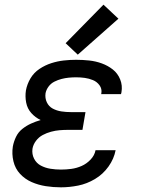

<svg xmlns="http://www.w3.org/2000/svg" viewBox="-20 -794 616 822"><path d="M241 8Q277 8 314.5 0.5Q352 -7 386.5 -27.5Q421 -48 444.5 -81Q468 -114 475 -151H389Q385 -129 368 -111Q351 -93 329.5 -83.5Q308 -74 285.5 -71Q263 -68 241 -68Q218 -68 196 -71.5Q174 -75 155 -85Q136 -95 126 -114.5Q116 -134 119 -157Q122 -175 134 -191Q146 -207 163 -216Q180 -225 198.5 -230Q217 -235 235 -236.5Q253 -238 271 -238H333L346 -314H284Q263 -314 243 -317Q223 -320 206 -329Q189 -338 180.5 -356Q172 -374 175 -395Q178 -410 188 -423.5Q198 -437 213 -444.5Q228 -452 243.5 -456Q259 -460 274.5 -461.5Q290 -463 306 -463Q325 -463 343 -460.5Q361 -458 378 -451Q395 -444 406 -429Q417 -414 414 -395Q414 -393 413 -391H498Q499 -395 500 -399Q505 -428 494.5 -454Q484 -480 463 -496.5Q442 -513 416 -522.5Q390 -532 362 -535Q334 -538 306 -538Q279 -538 252.5 -535Q226 -532 199.5 -523.5Q173 -515 149 -499Q125 -483 110.5 -458.5Q96 -434 91 -407Q87 -381 92 -355Q97 -329 114 -310Q131 -291 154 -280Q133 -274 113 -265Q93 -256 75.5 -242Q58 -228 48.5 -208Q39 -188 35 -167Q30 -135 37.5 -103.5Q45 -72 66 -49.5Q87 -27 115.5 -14.5Q144 -2 176 3Q208 8 241 8ZM313 -560 487 -714 423 -774 261 -609Z"/></svg>

Font: Iosevka Sparkle Oblique
Style: Regular
Weight: 400
Italic angle: -9°
Designer: Belleve Invis
Foundry: Belleve Invis
Version: Version 4.5.0; ttfautohint (v1.8.3)